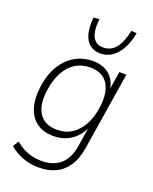

<svg xmlns="http://www.w3.org/2000/svg" viewBox="-167 -826 882 1105"><g transform="rotate(20 274.0 -273.0)"><path d="M208 188Q155 188 109 170.5Q63 153 28 122L50 87Q75 108 100.5 121Q126 134 153.5 140.5Q181 147 212 147Q282 147 326 109Q370 71 382 -8L402 -134H406Q390 -94 363 -66.5Q336 -39 301.5 -25Q267 -11 226 -11Q164 -11 123.5 -40.5Q83 -70 66.5 -124.5Q50 -179 60 -253Q67 -307 86.5 -351.5Q106 -396 137 -428.5Q168 -461 208 -478Q248 -495 296 -495Q356 -495 395 -462.5Q434 -430 443 -369H439L458 -487H501L425 -10Q415 56 386 100.5Q357 145 312.5 166.5Q268 188 208 188ZM232 -52Q285 -52 324 -77.5Q363 -103 388.5 -150Q414 -197 422 -261Q434 -353 400.5 -404Q367 -455 292 -455Q241 -455 201 -429.5Q161 -404 136.5 -357Q112 -310 103 -246Q90 -154 124 -103Q158 -52 232 -52ZM317 -550Q278 -550 252 -571Q226 -592 215.5 -632.5Q205 -673 211 -731L246 -734Q238 -661 257 -624.5Q276 -588 322 -588Q368 -588 397.5 -624.5Q427 -661 442 -734L475 -731Q464 -673 441.5 -632.5Q419 -592 387.5 -571Q356 -550 317 -550Z"/></g></svg>

Font: Nunito Sans 10pt SemiCondensed ExtraLight
Style: Italic
Weight: 250
Width: 4
Italic angle: -9°
Designer: Vernon Adams
Foundry: Vernon Adams
Version: Version 3.101;gftools[0.9.27]